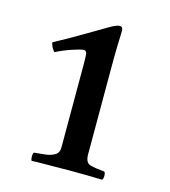

<svg xmlns="http://www.w3.org/2000/svg" viewBox="-95 -687 681 767"><g transform="rotate(15 245.0 -304.0)"><path d="M207 -81V-430Q207 -466 204 -473Q201 -480 192 -480Q183 -480 149 -469Q115 -458 81 -441Q66 -458 63 -477Q118 -506 172.5 -538.5Q227 -571 265 -593Q294 -610 307 -610Q320 -610 320 -593Q320 -593 319.5 -575Q319 -557 318 -530.5Q317 -504 317 -477V-81Q317 -47 338.5 -41Q360 -35 397 -32Q402 -28 402 -15.5Q402 -3 397 2Q373 1 333.5 0.5Q294 0 262 0Q241 0 210 0.5Q179 1 150.5 1Q122 1 106 2Q102 -3 102 -15.5Q102 -28 106 -32Q128 -34 151 -36.5Q174 -39 190.5 -48.5Q207 -58 207 -81Z"/></g></svg>

Font: Libertinus Serif SemiBold
Style: Regular
Weight: 600
Designer: Philipp H. Poll, Khaled Hosny
Foundry: Caleb Maclennan
Version: Version 7.051;RELEASE